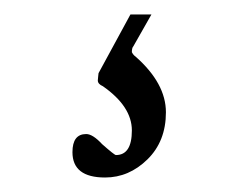

<svg xmlns="http://www.w3.org/2000/svg" viewBox="-20 -25 335 265"><path d="M125 220Q80 220 80 185Q80 160 99 160Q108 160 121 174Q138 189 140 189Q162 189 162 155Q162 122 122 94Q115 91 115 86Q115 84 115.5 80.5Q116 77 116 76L160 -5H189L164 39Q162 41 162 47Q164 51 167 53Q209 90 209 130Q209 170 183.5 195Q158 220 125 220Z"/></svg>

Font: Junicode Cond Light
Style: Regular
Weight: 300
Width: 3
Designer: Peter S. Baker
Version: Version 2.201